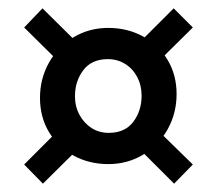

<svg xmlns="http://www.w3.org/2000/svg" viewBox="-20 -492 520 461"><path d="M240 -98Q194 -98 156.5 -118.5Q119 -139 97.5 -175Q76 -211 76 -257Q76 -303 97.5 -341.5Q119 -380 156.5 -402.5Q194 -425 240 -425Q286 -425 323.5 -404.5Q361 -384 382.5 -348Q404 -312 404 -266Q404 -220 382.5 -181.5Q361 -143 323.5 -120.5Q286 -98 240 -98ZM83 -51 38 -97 124 -183 171 -138ZM398 -51 311 -138 355 -183 443 -97ZM241 -173Q280 -173 300 -199.5Q320 -226 320 -262Q320 -287 309.5 -307Q299 -327 280.5 -338.5Q262 -350 239 -350Q200 -350 180 -323.5Q160 -297 160 -261Q160 -236 171 -216Q182 -196 200 -184.5Q218 -173 241 -173ZM125 -340 38 -426 82 -472 170 -385ZM356 -340 310 -385 397 -472 443 -426Z"/></svg>

Font: Rasa SemiBold
Style: Regular
Weight: 600
Designer: Anna Giedrys (Yrsa+Rasa design), David Brezina (Yrsa art-direction, Rasa art-direction, design)
Foundry: Rosetta Type Foundry
Version: Version 2.004